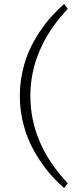

<svg xmlns="http://www.w3.org/2000/svg" viewBox="-20 -837 393 979"><path d="M307.1 122.1Q273.4 92.8 243.4 59.3Q213.4 25.9 182.9 -19.8Q152.3 -65.4 130.4 -114Q108.4 -162.6 94.7 -223.6Q81.1 -284.7 81.1 -348.1Q81.1 -411.1 94.5 -471.4Q107.9 -531.7 129.6 -580.1Q151.4 -628.4 181.6 -673.8Q211.9 -719.2 242.2 -752.9Q272.5 -786.6 307.1 -816.9L325.2 -792Q134.8 -588.4 134.8 -348.1Q134.8 -104.5 325.2 97.2Z"/></svg>

Font: BioRhyme Light
Style: Regular
Weight: 300
Designer: Aoife Mooney
Foundry: Aoife Mooney Type
Version: Version 1.500;PS 001.500;hotconv 1.0.88;makeotf.lib2.5.64775